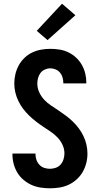

<svg xmlns="http://www.w3.org/2000/svg" viewBox="-20 -1006 540 1034"><path d="M249 8Q223 8 197.5 4Q172 0 149 -10.5Q126 -21 106 -38Q86 -55 73 -77Q60 -99 53.5 -124Q47 -149 47 -175Q47 -176 47.5 -177Q48 -178 48 -179H171Q171 -179 171 -178.5Q171 -178 171 -177Q171 -161 176 -146Q181 -131 192 -119Q203 -107 218 -102Q233 -97 249 -97Q265 -97 280.5 -102.5Q296 -108 306.5 -120Q317 -132 322 -148Q327 -164 327 -180Q327 -204 316.5 -226.5Q306 -249 289 -266.5Q272 -284 252 -297.5Q232 -311 211.5 -324.5Q191 -338 172 -353Q153 -368 135.5 -385Q118 -402 103.5 -421.5Q89 -441 78.5 -463Q68 -485 62.5 -508.5Q57 -532 57 -557Q57 -582 63 -607Q69 -632 81 -654Q93 -676 111.5 -694Q130 -712 153 -723Q176 -734 201 -738.5Q226 -743 251 -743Q276 -743 301 -739Q326 -735 348.5 -724Q371 -713 389.5 -696Q408 -679 420.5 -657Q433 -635 439 -610.5Q445 -586 445 -561Q445 -560 444.5 -559Q444 -558 444 -557H321Q321 -558 321 -558Q321 -558 321 -559Q321 -574 317 -588.5Q313 -603 303.5 -614.5Q294 -626 280 -632Q266 -638 251 -638Q236 -638 221.5 -631.5Q207 -625 198 -613Q189 -601 185 -586Q181 -571 181 -556Q181 -531 191.5 -508.5Q202 -486 218.5 -468.5Q235 -451 255.5 -437.5Q276 -424 296 -410.5Q316 -397 335.5 -382.5Q355 -368 372.5 -351Q390 -334 404.5 -314.5Q419 -295 429.5 -273Q440 -251 445.5 -227Q451 -203 451 -179Q451 -153 444.5 -127.5Q438 -102 425 -79.5Q412 -57 392.5 -39.5Q373 -22 349.5 -11Q326 0 300.5 4Q275 8 249 8ZM236 -790 178 -840 314 -986 386 -924Z"/></svg>

Font: Iosevka SS04 Extrabold
Style: Regular
Weight: 800
Monospace: yes
Designer: Belleve Invis
Foundry: Belleve Invis
Version: Version 19.0.0; ttfautohint (v1.8.4)